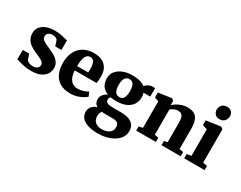

<svg xmlns="http://www.w3.org/2000/svg" viewBox="-113 -1444 2949 2346"><g transform="rotate(30 1361.0 -271.0)"><path d="M256 11Q205 11 163.5 2.8Q122 -5.5 92 -15Q62 -24.5 43.5 -28L44.5 -161H135L159.5 -85.5Q164.5 -76 178.8 -67.5Q193 -59 211.5 -54Q230 -49 247 -49Q275.5 -49 294 -57.2Q312.5 -65.5 321.8 -79.8Q331 -94 331 -111.5Q331 -137.5 310.5 -154.2Q290 -171 255.2 -186.2Q220.5 -201.5 177 -221.5Q136.5 -240 106.2 -264.5Q76 -289 59.5 -322.8Q43 -356.5 43 -402Q43 -447.5 69.2 -483.5Q95.5 -519.5 145.2 -540.5Q195 -561.5 266 -561.5Q316.5 -561.5 352 -554.8Q387.5 -548 412 -541Q436.5 -534 453.5 -532L453 -396.5H366L342 -469.5Q338 -478.5 328 -486Q318 -493.5 303.8 -498Q289.5 -502.5 272 -502.5Q247.5 -502.5 229 -494.8Q210.5 -487 200.8 -473.2Q191 -459.5 191 -441Q191 -414 208.8 -396.2Q226.5 -378.5 255.5 -365.2Q284.5 -352 317 -337.5Q348 -324 378.2 -308Q408.5 -292 433 -271.5Q457.5 -251 472 -223.2Q486.5 -195.5 486.5 -157.5Q486.5 -112 462.5 -73.8Q438.5 -35.5 387.5 -12.2Q336.5 11 256 11Z M813.5 11Q719 11 660.5 -25Q602 -61 574.8 -125.2Q547.5 -189.5 547.5 -273Q547.5 -341.5 567 -395.5Q586.5 -449.5 622.2 -486.8Q658 -524 708 -543.5Q758 -563 819 -563Q924 -563 978.5 -510.2Q1033 -457.5 1035 -363Q1035 -328.5 1032.8 -303.8Q1030.5 -279 1026.5 -261.5H719Q721 -217 731.5 -184Q742 -151 759.8 -129Q777.5 -107 803 -96Q828.5 -85 861.5 -85Q900 -85 939.5 -98Q979 -111 1001 -125.5L1027 -69.5Q1012 -53 979.5 -34.2Q947 -15.5 903.8 -2.2Q860.5 11 813.5 11ZM718 -321.5 873.5 -323Q874 -334.5 874.5 -345.5Q875 -356.5 875.5 -368Q875.5 -429.5 860.2 -464.5Q845 -499.5 805 -499.5Q786.5 -499.5 771.2 -491.5Q756 -483.5 744 -464.2Q732 -445 725.2 -410.2Q718.5 -375.5 718 -321.5Z M1346.5 265.5Q1288 265.5 1240.2 255.8Q1192.5 246 1158.2 226.5Q1124 207 1105.5 177.2Q1087 147.5 1087 108Q1087 77 1099.5 53.2Q1112 29.5 1134.2 13.2Q1156.5 -3 1184 -11Q1159 -26 1147.5 -48.5Q1136 -71 1136 -99Q1136 -121 1146 -141.8Q1156 -162.5 1174.5 -179.8Q1193 -197 1218 -208.5Q1157.5 -230.5 1132 -275Q1106.5 -319.5 1106.5 -376.5Q1106.5 -435 1141 -476.5Q1175.5 -518 1232.8 -540.2Q1290 -562.5 1358.5 -562.5Q1422.5 -562.5 1467.5 -550.5Q1512.5 -538.5 1541 -514.5Q1553 -531.5 1581 -548.2Q1609 -565 1643.5 -565H1678V-445.5H1582Q1585.5 -438 1587.8 -428Q1590 -418 1591.2 -407.2Q1592.5 -396.5 1592.5 -385.5Q1593 -326.5 1563.8 -282.2Q1534.5 -238 1479 -213.8Q1423.5 -189.5 1344 -189.5Q1322 -189.5 1301 -191.2Q1280 -193 1262.5 -196Q1254 -187 1249.8 -177.5Q1245.5 -168 1245.5 -155Q1245.5 -125.5 1270.5 -113Q1295.5 -100.5 1357 -100.5H1460.5Q1528.5 -100.5 1574.8 -84Q1621 -67.5 1644.5 -34.2Q1668 -1 1668 49.5Q1668 100.5 1641.2 140.5Q1614.5 180.5 1568.8 208.5Q1523 236.5 1465.5 251Q1408 265.5 1346.5 265.5ZM1365 196.5Q1400.5 196.5 1432.2 185Q1464 173.5 1484.2 149.5Q1504.5 125.5 1504.5 88.5Q1504.5 62 1495.2 45.5Q1486 29 1465.2 21.5Q1444.5 14 1410 14H1304.5Q1292 14 1280.2 12.8Q1268.5 11.5 1258.5 10Q1249.5 22.5 1242.5 40.5Q1235.5 58.5 1235.5 83.5Q1235.5 118.5 1250.2 143.8Q1265 169 1293.8 182.8Q1322.5 196.5 1365 196.5ZM1353.5 -251Q1396 -251 1413.5 -284.5Q1431 -318 1431 -377Q1431 -419.5 1422.8 -447.5Q1414.5 -475.5 1397.5 -489.5Q1380.5 -503.5 1354 -503.5Q1326.5 -503.5 1308.5 -489.5Q1290.5 -475.5 1281.2 -448.5Q1272 -421.5 1272 -381Q1272 -341 1280.2 -311.5Q1288.5 -282 1306.5 -266.5Q1324.5 -251 1353.5 -251Z M1792 -70V-445.5L1733.5 -465V-535L1914.5 -561.5H1920L1946.5 -540.5V-504L1945.5 -479Q1966 -499.5 1996.2 -518Q2026.5 -536.5 2063.8 -548.5Q2101 -560.5 2142.5 -560.5Q2200 -560.5 2236.8 -540Q2273.5 -519.5 2291 -473Q2308.5 -426.5 2308.5 -349.5V-69.5L2364 -59.5V0H2093.5V-59.5L2141 -69.5V-345.5Q2141 -390 2132.8 -416.8Q2124.5 -443.5 2107 -455.2Q2089.5 -467 2061 -467Q2039 -467 2020 -460.5Q2001 -454 1985.8 -444.5Q1970.5 -435 1959.5 -426.5V-70L2014.5 -59.5V0H1737V-59.5Z M2414 0V-59.5L2476 -70V-445.5L2409.5 -466V-533L2608 -561.5H2612L2641.5 -540.5V-69.5L2702 -59.5V0ZM2546 -629Q2504.5 -629 2482.5 -655Q2460.5 -681 2460.5 -712Q2460.5 -752 2484.8 -780Q2509 -808 2556 -808H2557Q2599 -808 2620.8 -783.2Q2642.5 -758.5 2642.5 -727Q2642.5 -687.5 2618.2 -658.2Q2594 -629 2547 -629Z"/></g></svg>

Font: Merriweather 36pt Black
Style: Regular
Weight: 900
Version: Version 2.100